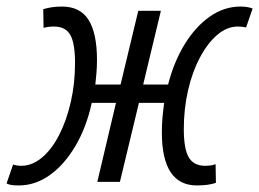

<svg xmlns="http://www.w3.org/2000/svg" viewBox="-62 -555 791 586"><path d="M-5 11Q-15 11 -24.5 10Q-34 9 -42 5L-22 -53Q-17 -51 -10 -50Q-3 -49 3 -49Q36 -49 66 -74Q96 -99 118.5 -143Q141 -187 154 -243.5Q167 -300 167 -363Q167 -423 152.5 -448.5Q138 -474 103 -474Q95 -474 86.5 -473Q78 -472 71 -470L70 -527Q96 -535 127 -535Q183 -535 208.5 -494Q234 -453 234 -372Q234 -353 232.5 -333.5Q231 -314 229 -297H306L360 -522H429L375 -297H451Q469 -367 502 -420.5Q535 -474 578.5 -504.5Q622 -535 672 -535Q694 -535 709 -529L689 -471Q679 -474 664 -474Q631 -474 601.5 -449Q572 -424 548.5 -380Q525 -336 512 -279.5Q499 -223 499 -161Q499 -101 514 -75Q529 -49 564 -49Q572 -49 580.5 -50Q589 -51 596 -54L597 3Q586 7 571 9Q556 11 539 11Q432 11 432 -151Q432 -175 434 -197Q436 -219 439 -241H362L304 0H235L292 -241H218Q202 -167 168.5 -110Q135 -53 90.5 -21Q46 11 -5 11Z"/></svg>

Font: Ubuntu Sans Condensed
Style: Italic
Weight: 400
Width: 3
Italic angle: -13.5°
Designer: Dalton Maag Ltd
Foundry: Dalton Maag Ltd
Version: Version 1.006; ttfautohint (v1.8.4.7-5d5b)